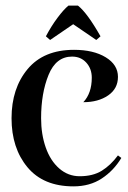

<svg xmlns="http://www.w3.org/2000/svg" viewBox="-20 -653 455 682"><path d="M21 -233Q21 -339 78 -407.5Q135 -476 243 -476Q312 -476 355.5 -449.5Q399 -423 399 -380Q399 -338 364 -314Q329 -290 276 -290Q306 -322 306 -377Q306 -409 286.5 -430.5Q267 -452 236 -452Q179 -452 152.5 -387Q126 -322 126 -233Q126 -176 142.5 -129Q159 -82 190.5 -54.5Q222 -27 263 -27Q310 -27 341.5 -46.5Q373 -66 399 -101L411 -92Q384 -47 341.5 -19Q299 9 241 9Q134 9 77.5 -59Q21 -127 21 -233ZM322 -511 240 -567 158 -511 143 -524Q162 -560 184 -589.5Q206 -619 223 -633H257Q290 -607 337 -524Z"/></svg>

Font: Katibeh
Style: Regular
Weight: 400
Designer: Arabic design by Kourosh Beigpour, Latin design by Eduardo Tunni, engineering by Lasse Fister
Version: Version 1.000